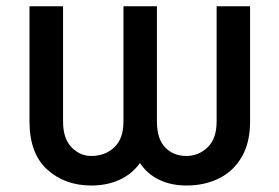

<svg xmlns="http://www.w3.org/2000/svg" viewBox="-20 -565 865 595"><path d="M71.4 -188.6V-545.5H175.4V-188.6Q175.4 -135.7 201.5 -108.7Q227.6 -81.7 263.1 -81.7Q305.4 -81.7 334 -108.3Q362.6 -134.9 362.6 -188.6V-545.5H466.3V-188.6Q466.3 -134.9 491.7 -108.3Q517 -81.7 557.5 -81.7Q595.2 -81.7 623.2 -108.3Q651.3 -134.9 651.3 -188.6V-545.5H755V-188.6Q755 -122.9 729.2 -78.7Q703.5 -34.4 658.9 -12.3Q614.3 9.9 557.5 9.9Q511 9.9 473.9 -7.6Q436.8 -25.2 413.7 -59.7Q388.8 -25.2 350 -7.6Q311.1 9.9 263.1 9.9Q180.4 9.9 125.9 -40Q71.4 -89.8 71.4 -188.6Z"/></svg>

Font: Inter Zeller Medium
Style: Regular
Weight: 500
Designer: Rasmus Andersson; Joe Bland
Foundry: zeller
Version: Version 3.015;git-dec3a8cb1